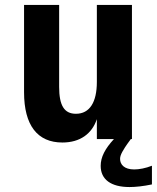

<svg xmlns="http://www.w3.org/2000/svg" viewBox="-20 -567 642 783"><path d="M527.3 124C486.8 124 469.7 104 469.7 81.1C469.7 71.8 472.7 63.5 479 51.8C484.4 42 491.2 30.3 513.7 0H518.1V-546.9H375V-232.9C375 -150.9 346.2 -103 289.6 -103C241.7 -103 221.2 -137.2 221.2 -212.9V-546.9H78.1V-190.9C78.1 -55.7 132.8 14.2 234.4 14.2C306.6 14.2 355 -21.5 375 -81.1V0H444.8C408.2 39.6 390.6 73.7 390.6 109.4C390.6 165 432.6 195.8 508.3 195.8C533.2 195.8 564.5 192.4 599.6 185.1V108.9C573.7 119.1 547.4 124 527.3 124Z"/></svg>

Font: Hack
Style: Bold
Weight: 700
Monospace: yes
Designer: Christopher Simpkins
Foundry: Christopher Simpkins
Version: Version 2.010